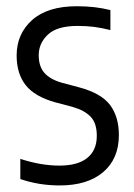

<svg xmlns="http://www.w3.org/2000/svg" viewBox="-20 -570 418 600"><path d="M166.5 9.5Q101.5 9.5 43.5 -10.5V-73.5Q108 -52.5 165.5 -52.5Q223 -52.5 252.8 -76.5Q282.5 -100.5 282.5 -145.5Q282.5 -185 263.5 -205Q244.5 -225 208 -235.5L153.5 -250Q88.5 -268 60.2 -304Q32 -340 32 -396.5Q32 -464 80.2 -507.2Q128.5 -550.5 220 -550.5Q250 -550.5 275.5 -547.5Q301 -544.5 325 -538.5V-476Q297.5 -483 273.8 -486Q250 -489 222.5 -489Q158.5 -489 129.8 -462Q101 -435 101 -397.5Q101 -362.5 118.8 -342.2Q136.5 -322 173 -311.5L227.5 -297Q296.5 -278.5 324 -241.8Q351.5 -205 351.5 -148Q351.5 -74 302.5 -32.2Q253.5 9.5 166.5 9.5Z"/></svg>

Font: Encode Sans Condensed
Style: Regular
Weight: 400
Width: 3
Designer: Multiple Designers
Foundry: Impallari Type
Version: Version 3.000; ttfautohint (v1.8.3) -l 8 -r 50 -G 200 -x 14 